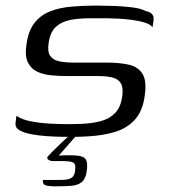

<svg xmlns="http://www.w3.org/2000/svg" viewBox="-20 -484 605 687"><path d="M38.8 -69.7Q58.1 -56 91.4 -49.7Q124.6 -43.3 160.4 -41.6Q196.3 -39.8 222.6 -39.8Q232.9 -39.8 245.8 -40Q258.6 -40.1 269.4 -40.8Q309.7 -42.3 340.7 -50.6Q371.7 -59 391.7 -79.4Q411.7 -99.9 417.1 -137.8Q421.8 -169.3 412.9 -185.1Q404 -200.8 383.7 -206.3Q363.5 -211.8 332.7 -211.8Q317.7 -211.8 301.4 -211.8Q285.1 -211.8 265.6 -211.8Q246.2 -211.8 222 -211.8Q193.5 -211.8 164.6 -214.4Q135.8 -217 113.5 -227.3Q91.3 -237.6 79.9 -260.5Q68.5 -283.4 74.7 -324.7Q81.3 -373.6 103.1 -401.6Q125 -429.7 158.8 -443.1Q192.6 -456.5 234.6 -460.2Q276.5 -464 324 -464Q352.3 -464 387.4 -462.8Q422.5 -461.5 453.8 -457.5Q485.1 -453.6 501.1 -444.4Q517 -441.7 523.9 -433.8Q530.8 -425.9 529.5 -413.6Q529.5 -410.4 528.6 -404.9Q527.7 -399.5 527 -394.3Q526.2 -389.1 525.5 -386.6Q518.3 -396.8 498.2 -403.1Q478.2 -409.5 452.3 -412.8Q426.4 -416.2 402 -417.4Q377.5 -418.7 361.2 -418.7H302.4Q265 -418.7 233.3 -413Q201.5 -407.2 180.5 -388.4Q159.4 -369.5 154 -330.1Q149.3 -299.2 159.6 -284.1Q170 -269.1 192.6 -264.5Q215.2 -259.9 246.7 -259.9Q285.9 -259.9 315.6 -259.9Q345.4 -259.9 365 -259.9Q408.8 -259.9 441.5 -252.4Q474.1 -244.9 490 -219.5Q505.9 -194 497.6 -139.7Q490.4 -86.7 462.7 -56Q434.9 -25.4 392.6 -12.3Q350.3 0.7 297.8 3.7Q272.6 5.5 250 5.6Q227.3 5.7 202.4 5.5Q178.8 5.2 149.5 3.3Q120.2 1.5 93.5 -3.5Q66.8 -8.4 50.4 -17.6Q34 -26.9 35.5 -42.7ZM178.4 182.7Q151 182.7 141.4 178.3Q131.8 173.8 133.6 159.9Q137.8 159.9 154.6 159.9Q171.4 159.9 196.4 159.9Q224.6 159.9 235.7 152.4Q246.8 144.8 248.5 128.1Q252 105.3 244 98.8Q236 92.4 202.8 92.4H167.5Q163.3 92.4 158.3 90.4Q153.4 88.5 150.6 85.2Q147.9 82 149.6 77.4Q153.6 72.8 164 62.1Q174.4 51.4 187.7 38.6Q201 25.8 213 14.5Q224.9 3.2 231.2 -1.7H255.4L190.4 72.6Q236.1 70.4 259.1 73.1Q282 75.9 288.1 88.4Q294.3 100.9 290.3 128.6Q286.3 156.4 272.5 167.6Q258.8 178.9 235.4 180.8Q212 182.7 178.4 182.7Z"/></svg>

Font: Genos Thin
Style: Italic
Weight: 100
Italic angle: -8°
Designer: Robert E. Leuschke
Foundry: Robert E. Leuschke
Version: Version 1.010